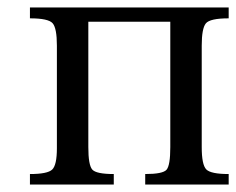

<svg xmlns="http://www.w3.org/2000/svg" viewBox="-20 -493 631 513"><path d="M60 -444V-473H591V-444Q541 -444 530 -430.5Q519 -417 519 -371V-100Q519 -53 531 -40.5Q543 -28 591 -28V0H368V-28Q415 -28 425 -39.5Q435 -51 435 -100V-435H216V-100Q216 -52 226.5 -40Q237 -28 284 -28V0H60V-28Q107 -28 119.5 -40Q132 -52 132 -97V-371Q132 -418 120.5 -431Q109 -444 60 -444Z"/></svg>

Font: myMathFont
Style: Regular
Weight: 400
Designer: Ross Mills, John Hudson & Paul Hanslow, Tiro Typeworks Ltd; with prior portions MicroPress Inc., and Coen Hoffman. Math 
Foundry: Tiro Typeworks Ltd
Version: Version 2.13 b171